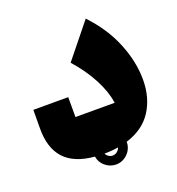

<svg xmlns="http://www.w3.org/2000/svg" viewBox="-124 -641 814 881"><g transform="rotate(-20 282.5 -200.5)"><path d="M375 56.6V58.1Q375 79.6 364 97.9Q353 116.2 334.7 127.2Q316.4 138.2 295.4 138.2Q265.1 138.2 242.2 118.9Q219.2 99.6 214.8 70.8Q116.2 62.5 68.6 10.5Q21 -41.5 22 -138.2L22.5 -227.5H192.9V-130.4H384.3Q376.5 -186.5 343.8 -249Q311 -311.5 257.3 -372.1L391.6 -538.6Q467.3 -459 505.1 -366.7Q543 -274.4 543 -186.5Q543 -98.1 501.5 -33.9Q460 30.3 375 56.6ZM328.6 67.4Q295.4 72.8 260.7 72.8Q265.1 82.5 274.2 88.4Q283.2 94.2 293.5 94.2Q305.7 94.2 315.4 86.4Q325.2 78.6 328.6 67.4Z"/></g></svg>

Font: SG Kara Bold
Style: Regular
Weight: 400
Designer: Damoon Khanjanzadeh
Version: Version 1.000